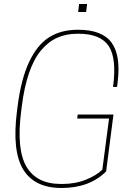

<svg xmlns="http://www.w3.org/2000/svg" viewBox="-20 -935 665 961"><path d="M288.1 5.9Q152.8 5.9 96.2 -86.7Q39.6 -179.2 64.9 -377.9L67.9 -401.9Q85.4 -539.1 125.7 -624.8Q166 -710.4 225.8 -748.3Q285.6 -786.1 370.1 -786.1Q491.7 -786.1 538.6 -721.4Q585.4 -656.7 568.8 -523.9L565.9 -500H545.9Q564.9 -644 523.7 -705.1Q482.4 -766.1 373 -766.1H367.2Q311 -766.1 266.4 -746.1Q221.7 -726.1 185.8 -683.3Q149.9 -640.6 125.5 -570.1Q101.1 -499.5 88.9 -401.9L85.9 -377.9Q61.5 -188 112.3 -101.1Q163.1 -14.2 285.2 -14.2H291Q357.4 -14.2 410.6 -35.9Q463.9 -57.6 492.2 -85.9L525.9 -341.8H366.2L369.1 -361.8H547.9L511.2 -77.1Q428.2 5.9 288.1 5.9ZM416 -915 411.1 -875H371.1L376 -915Z"/></svg>

Font: Cooper Hewitt
Style: Thin Italic
Weight: 702
Designer: Village Type and Design LLC
Foundry: Cooper Hewitt Smithsonian Design Museum
Version: 1.000